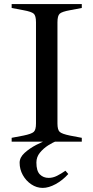

<svg xmlns="http://www.w3.org/2000/svg" viewBox="-20 -693 457 939"><path d="M37 0V-19L95 -30Q134 -38 145 -48Q156 -58 156 -89V-584Q156 -616 145 -626Q134 -636 95 -643L37 -654V-673H380V-654L322 -643Q283 -636 272 -626Q261 -616 261 -584V-89Q261 -58 272 -48Q283 -38 322 -30L380 -19V0ZM189 226Q159 226 133 208.5Q107 191 91.5 163Q76 135 76 103Q76 77 100 55Q124 33 157.5 15.5Q191 -2 219 -11L259 -4Q239 3 215.5 18Q192 33 175 54Q158 75 158 102Q158 143 175 160Q192 177 218 177Q239 177 259.5 166.5Q280 156 300 142L314 158Q286 189 252 207.5Q218 226 189 226Z"/></svg>

Font: Ibarra Real Nova Medium
Style: Regular
Weight: 500
Designer: Jose Maria Ribagorda & Octavio Pardo
Foundry: Jose Maria Ribagorda
Version: Version 2.000